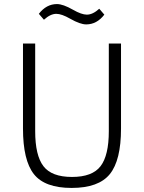

<svg xmlns="http://www.w3.org/2000/svg" viewBox="-20 -912 708 944"><path d="M404 -792Q374 -792 325 -820Q283 -844 257 -844Q228 -844 196 -815L171 -844Q208 -892 260 -892Q290 -892 339 -864Q381 -840 407 -840Q436 -840 468 -869L493 -840Q456 -792 404 -792ZM93 -698H153V-267Q153 -148 193.5 -95Q234 -42 334 -42Q434 -42 474.5 -95Q515 -148 515 -267V-698H575V-280Q575 -124 520 -56Q465 12 332 12Q200 12 146.5 -56Q93 -124 93 -280Z"/></svg>

Font: IBM Plex Sans Light
Style: Regular
Weight: 300
Designer: Mike Abbink, Paul van der Laan, Pieter van Rosmalen
Foundry: Bold Monday
Version: Version 3.0